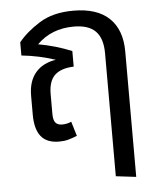

<svg xmlns="http://www.w3.org/2000/svg" viewBox="-54 -621 733 871"><g transform="rotate(-5 312.0 -186.0)"><path d="M531 -369V202L439 191V-369Q439 -437 407 -469.5Q375 -502 308 -502Q206 -502 140 -436Q219 -422 292 -392V-321Q234 -319 205.5 -292Q177 -265 177 -206V-116Q177 -87 187 -75.5Q197 -64 217 -64Q240 -64 259 -73L279 -7Q257 2 238.5 7Q220 12 197 12Q141 12 114.5 -21Q88 -54 88 -120V-206Q88 -272 121 -311Q154 -350 214 -359Q138 -384 60 -392V-452Q96 -497 157.5 -535.5Q219 -574 312 -574Q420 -574 475.5 -521Q531 -468 531 -369Z"/></g></svg>

Font: FiraGOUPP
Style: Medium
Weight: 400
Designer: bBox Type
Foundry: bBox Type GmbH
Version: Version 1.001